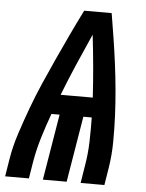

<svg xmlns="http://www.w3.org/2000/svg" viewBox="-72 -778 624 821"><g transform="rotate(5 240.5 -367.5)"><path d="M-19 0 -7 -74Q2 -130 20.5 -186.5Q39 -243 59.5 -298.5Q80 -354 104 -409Q128 -464 153 -518.5Q178 -573 203.5 -627Q229 -681 256 -735H374Q383 -681 391.5 -627Q400 -573 407 -518.5Q414 -464 419 -409Q424 -354 426.5 -298.5Q429 -243 428.5 -186.5Q428 -130 419 -74L407 0H305L317 -74Q326 -126 327.5 -178.5Q329 -231 328 -283H292L245 0H143L190 -283H155Q136 -231 120 -178.5Q104 -126 95 -74L83 0ZM187 -368H325Q321 -435 315 -502Q309 -569 301 -636Q271 -569 242 -502Q213 -435 187 -368Z"/></g></svg>

Font: Iosevka Curly Heavy
Style: Italic
Weight: 900
Italic angle: -9°
Monospace: yes
Designer: Belleve Invis
Foundry: Belleve Invis
Version: Version 22.1.2; ttfautohint (v1.8.4)